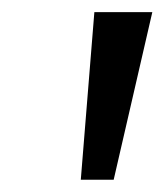

<svg xmlns="http://www.w3.org/2000/svg" viewBox="-20 -725 271 317"><path d="M113.4 -428.3 135.8 -705H231.5L167.7 -428.3Z"/></svg>

Font: Nunito Sans 12pt ExtraLight
Style: Italic
Weight: 200
Italic angle: -9°
Designer: Vernon Adams
Foundry: Vernon Adams
Version: Version 3.101;gftools[0.9.27]